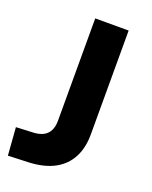

<svg xmlns="http://www.w3.org/2000/svg" viewBox="-136 -779 682 864"><g transform="rotate(20 205.5 -347.5)"><path d="M10 10 0 -123 86 -127Q113 -129 131 -139Q149 -149 158.5 -168Q168 -187 168 -214V-705H328V-208Q328 -143 303.5 -96.5Q279 -50 231.5 -24Q184 2 113 6Z"/></g></svg>

Font: Nunito Sans 9pt ExtraBold
Style: Regular
Weight: 800
Version: Version 3.101;gftools[0.9.27]